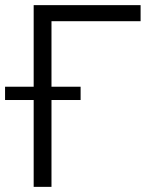

<svg xmlns="http://www.w3.org/2000/svg" viewBox="-47 -727 609 747"><path d="M500 -644.5H153.3V-389.6H266.6V-337.9H153.3V0H84V-337.9H-27.3V-389.6H84V-707H500Z"/></svg>

Font: Pretendard GOV Light
Style: Regular
Weight: 300
Designer: Base glyphs from Inter by Rasmus Andersson; Hangeul glyphs from Noto Sans CJK(Source Han Sans) by Jang Soo-young and Kan
Foundry: Kil Hyung-jin
Version: Version 1.309